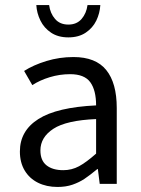

<svg xmlns="http://www.w3.org/2000/svg" viewBox="-20 -722 552 754"><path d="M255.4 -430.7Q214.4 -430.7 175.5 -418.9Q136.7 -407.2 106.9 -387.7L74.7 -443.4Q111.3 -466.8 162.4 -482.4Q213.4 -498 268.6 -498Q356 -498 397.2 -447Q438.5 -396 438.5 -297.9V0H371.6L364.3 -58.1H362.3Q332 -33.2 311.5 -19.5Q291 -5.9 264.9 3.2Q238.8 12.2 206.1 12.2Q162.6 12.2 129.2 -4.4Q95.7 -21 76.9 -52.5Q58.1 -84 58.1 -127Q58.1 -208.5 130.9 -254.6Q203.6 -300.8 357.4 -308.1Q357.4 -367.7 334.5 -399.2Q311.5 -430.7 255.4 -430.7ZM357.4 -118.7V-254.4Q240.7 -249.5 189.7 -216.3Q138.7 -183.1 138.7 -131.3Q138.7 -91.8 162.6 -72.8Q186.5 -53.7 228.5 -53.7Q261.7 -53.7 290.3 -69.1Q318.8 -84.5 357.4 -118.7ZM172.9 -702.1Q177.2 -669.4 196.3 -647.5Q215.3 -625.5 248.5 -625.5Q281.2 -625.5 300.3 -647.5Q319.3 -669.4 323.7 -702.1H374Q372.1 -669.9 358.2 -641.1Q344.2 -612.3 316.7 -593.8Q289.1 -575.2 248.5 -575.2Q208 -575.2 180.4 -593.8Q152.8 -612.3 138.7 -641.4Q124.5 -670.4 122.6 -702.1Z"/></svg>

Font: Varta
Style: Regular
Weight: 400
Designer: Joana Correia, Viktoriya Grabowska, Eben Sorkin
Foundry: Sorkin Type
Version: Version 1.003; ttfautohint (v1.3) -l 8 -r 24 -G 200 -x 12 -H